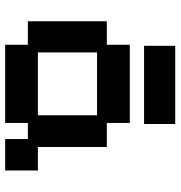

<svg xmlns="http://www.w3.org/2000/svg" viewBox="2 -674 684 727"><g transform="rotate(90 343.5 -311.0)"><path d="M150 11V-75H61V-374H150V-461H446V-374H537V-113H626V11H507V-75H446V11ZM179 -113H417V-337H179ZM154 -515V-633H450V-515Z"/></g></svg>

Font: Pixelify Sans SemiBold
Style: Regular
Weight: 600
Designer: Stefie Justprince
Foundry: Typecalism Foundryline
Version: Version 1.000